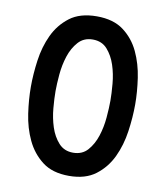

<svg xmlns="http://www.w3.org/2000/svg" viewBox="-84 -810 767 889"><g transform="rotate(10 300.0 -365.0)"><path d="M300 -99Q343 -99 368.5 -128Q394 -157 407.5 -198.5Q421 -240 425 -286Q429 -332 429 -366Q429 -399 425 -445Q421 -491 407.5 -532Q394 -573 368.5 -602Q343 -631 300 -631Q258 -631 232 -602Q206 -573 192.5 -531.5Q179 -490 175 -444.5Q171 -399 171 -366Q171 -332 175 -286Q179 -240 192.5 -198.5Q206 -157 232 -128Q258 -99 300 -99ZM300 10Q222 10 174.5 -26.5Q127 -63 100.5 -119Q74 -175 64.5 -241Q55 -307 55 -366Q55 -425 64 -490.5Q73 -556 99 -611.5Q125 -667 173 -703.5Q221 -740 300 -740Q378 -740 426 -704Q474 -668 500 -612.5Q526 -557 535.5 -492Q545 -427 545 -369Q545 -309 535.5 -242Q526 -175 499.5 -119Q473 -63 425 -26.5Q377 10 300 10Z"/></g></svg>

Font: Maple Mono SemiBold
Style: Regular
Weight: 600
Monospace: yes
Designer: subframe7536
Version: Version 7.000